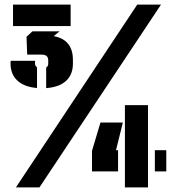

<svg xmlns="http://www.w3.org/2000/svg" viewBox="-20 -820 768 840"><path d="M37 -706V-800H289V-706ZM182 -434.5V-524.5Q191 -530 191 -541V-556Q191 -581 163 -581H99L96 -659L122 -683H241L215 -662Q299 -646.5 299 -558V-542Q299 -493.5 268.8 -466Q238.5 -438.5 182 -434.5ZM142 -435Q86 -439.5 56 -467.5Q26 -495.5 26 -543Q26 -544.5 26.2 -547.8Q26.5 -551 27 -554H134Q133.5 -552 133.2 -549.2Q133 -546.5 133 -544Q133 -531.5 142 -525.5ZM49.5 0 580.5 -800H684.5L152.5 0ZM526.5 0V-360H627.5V0ZM382.5 -70V-160L419.5 -284H517.5L487.5 -163H496.5V-70ZM657.5 -70V-163H707.5V-70Z"/></svg>

Font: Big Shoulders Stencil Display Black
Style: Regular
Weight: 900
Designer: Patric King
Foundry: XO Type Co
Version: Version 1.000